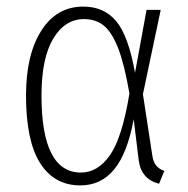

<svg xmlns="http://www.w3.org/2000/svg" viewBox="-20 -552 571 583"><path d="M390 -331 425 -522H468L414 -266L442 -83Q445 -60 454.5 -49Q464 -38 479 -33L463 6Q408 -8 401 -67L386 -190Q367 -87 327 -38Q287 11 224 11Q145 11 102 -56.5Q59 -124 59 -262Q59 -386 105.5 -459Q152 -532 233 -532Q296 -532 333 -487.5Q370 -443 390 -331ZM106 -262Q106 -28 226 -28Q277 -28 314 -81Q351 -134 373 -268Q358 -356 339 -405Q320 -454 295.5 -474Q271 -494 235 -494Q177 -494 141.5 -434.5Q106 -375 106 -262Z"/></svg>

Font: Fira Sans Condensed ExtraLight
Style: Regular
Weight: 275
Width: 3
Designer: Carrois Corporate & Edenspiekermann AG
Foundry: Carrois Corporate GbR & Edenspiekermann AG
Version: Version 4.203